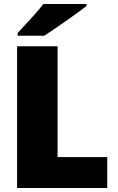

<svg xmlns="http://www.w3.org/2000/svg" viewBox="-20 -947 596 967"><path d="M66 0V-714H270V-156H520V0ZM416 -917Q398 -903 370 -882.5Q342 -862 311 -840.5Q280 -819 251.5 -799.5Q223 -780 203 -767H69V-781Q86 -800 110 -825.5Q134 -851 158 -878Q182 -905 198 -927H416Z"/></svg>

Font: Noto Sans Display Black
Style: Regular
Weight: 900
Designer: Monotype Design Team
Foundry: Monotype Imaging Inc.
Version: Version 2.003